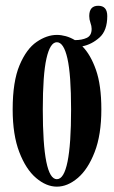

<svg xmlns="http://www.w3.org/2000/svg" viewBox="-20 -652 406 682"><path d="M182 11Q144.5 11 108.2 -19.8Q72 -50.5 48.5 -111.8Q25 -173 25 -263.5Q25 -362.5 49.5 -420.5Q74 -478.5 110.2 -503.2Q146.5 -528 182 -528Q197.5 -528 213.8 -523.5Q230 -519 246 -509.5Q271 -509.5 288.2 -517.5Q305.5 -525.5 305.5 -549.5Q305.5 -559.5 301.2 -571.2Q297 -583 297 -595Q297 -631.5 329 -631.5Q361 -631.5 361 -595Q361 -543 333.2 -518.5Q305.5 -494 272.5 -487.5Q301.5 -458.5 320.8 -404Q340 -349.5 340 -263.5Q340 -173 316.2 -111.8Q292.5 -50.5 256.2 -19.8Q220 11 182 11ZM182 -15.5Q232.5 -15.5 232.5 -263.5Q232.5 -386.5 219.5 -444.2Q206.5 -502 182 -502Q158 -502 145 -444.2Q132 -386.5 132 -263.5Q132 -15.5 182 -15.5Z"/></svg>

Font: Imbue 50pt SemiBold
Style: Regular
Weight: 600
Designer: Tyler Finck
Foundry: Etcetera Type Company
Version: Version 1.102; ttfautohint (v1.8.3)